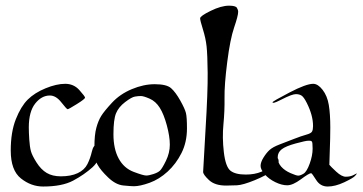

<svg xmlns="http://www.w3.org/2000/svg" viewBox="-20 -662 1303 690"><path d="M342.3 -134.3Q342.3 -87.9 312.5 -61Q282.7 -34.2 242.9 -12.9Q203.1 8.3 134.8 8.3Q91.8 8.3 55.2 -20.8Q18.6 -49.8 18.6 -121.1Q18.6 -187.5 36.9 -233.6Q55.2 -279.8 79.8 -304.2Q104.5 -328.6 143.8 -344.7Q183.1 -360.8 214.4 -360.8Q245.1 -360.8 265.1 -338.4Q285.2 -315.9 285.6 -311.3Q286.1 -306.6 256.3 -288.1Q226.6 -269.5 223.1 -269.5Q219.7 -269.5 200.4 -294.2Q181.2 -318.8 159.2 -318.8Q129.4 -318.8 106.4 -289.8Q83.5 -260.7 83.5 -204.1Q83.5 -186.5 85.2 -160.4Q86.9 -134.3 91.1 -118.9Q95.2 -103.5 111.3 -78.1Q127.4 -52.7 147.9 -40.5Q168.5 -28.3 198.7 -28.3Q234.9 -28.3 259.3 -39.8Q283.7 -51.3 294.2 -72.3Q304.7 -93.3 310.1 -117.2Q315.4 -141.1 330.6 -145.5Q338.9 -147.9 340.6 -144.5Q342.3 -141.1 342.3 -134.3Z M651.9 -200.7Q651.9 -150.9 632.3 -112.1Q612.8 -73.2 582.5 -45.4Q552.2 -17.6 517.6 -5.1Q482.9 7.3 461.4 7.3Q451.2 7.3 423.6 4.6Q396 2 368.7 -24.2Q341.3 -50.3 330.3 -70.6Q319.3 -90.8 319.3 -133.8Q319.3 -177.2 326.2 -202.6Q333 -228 343.8 -245.4Q354.5 -262.7 382.8 -293.2Q411.1 -323.7 453.6 -341.6Q496.1 -359.4 536.1 -359.4Q578.6 -359.4 594.7 -345.2Q610.8 -331.1 627.7 -301Q644.5 -271 648.2 -255.9Q651.9 -240.7 651.9 -200.7ZM590.3 -142.1Q590.3 -171.4 579.6 -211.4Q568.8 -251.5 554.2 -274.7Q539.6 -297.9 517.8 -307.4Q496.1 -316.9 486.3 -316.9Q476.6 -316.9 464.8 -314.9Q453.1 -313 429.7 -295.2Q406.2 -277.3 397 -254.9Q387.7 -232.4 387.7 -179.7Q387.7 -127 406.5 -92.3Q425.3 -57.6 460.2 -44.4Q495.1 -31.2 505.4 -31.2Q515.1 -31.2 531 -36.4Q546.9 -41.5 554.7 -48.6Q562.5 -55.7 576.4 -84.2Q590.3 -112.8 590.3 -142.1Z M981.4 -81.1Q981.4 -65.4 959.5 -48.6Q937.5 -31.7 895.3 -14.4Q853 2.9 831.5 3.9Q810.1 4.9 792.5 4.9Q752 4.9 731 -14.9Q710 -34.7 710 -44.2Q710 -53.7 718.5 -194.1Q727.1 -334.5 726.3 -400.4Q725.6 -466.3 722.4 -495.6Q719.2 -524.9 709.2 -556.6Q699.2 -588.4 699.2 -596.2Q699.2 -604.5 737.1 -623Q774.9 -641.6 803.2 -641.6Q826.7 -641.6 831.3 -634Q835.9 -626.5 835.9 -619.6Q835.9 -605.5 821.5 -563.5Q807.1 -521.5 796.6 -439Q786.1 -356.4 786.9 -310.1Q787.6 -263.7 783 -215.8Q778.3 -168 784.4 -115.5Q790.5 -63 807.9 -48.8Q825.2 -34.7 863.3 -34.7Q895 -34.7 919.2 -44.7Q943.4 -54.7 953.9 -75Q964.4 -95.2 972.9 -95.2Q981.4 -95.2 981.4 -81.1Z M1167 -203.6Q1167 -185.1 1166.5 -163.1L1163.6 -69.8Q1168.5 -63.5 1188.2 -45.2Q1208 -26.9 1222.7 -26.9Q1239.3 -26.9 1251 -33.2Q1262.7 -39.6 1262.7 -38.6Q1262.7 -37.6 1255.9 -29.8Q1249 -22 1216.8 -6.8Q1184.6 8.3 1157.7 8.3Q1130.9 8.3 1116 -15.6Q1101.1 -39.6 1098.1 -39.6Q1090.8 -39.6 1061.5 -17.8Q1032.2 3.9 1012.2 3.9Q992.7 3.9 969.5 -7.3Q946.3 -18.6 931.4 -35.6Q916.5 -52.7 916.5 -65.9Q916.5 -79.1 927 -95.9Q937.5 -112.8 948.7 -123Q960 -133.3 984.1 -142.6Q1008.3 -151.9 1035.9 -162.6Q1063.5 -173.3 1080.6 -178Q1097.7 -182.6 1101.3 -189.2Q1105 -195.8 1105 -209Q1105 -228.5 1099.4 -249Q1093.8 -269.5 1082.8 -291.5Q1071.8 -313.5 1063.5 -318.6Q1055.2 -323.7 1043.5 -323.7Q1036.6 -323.7 1024.4 -319.3Q1012.2 -314.9 985.8 -301.5Q959.5 -288.1 959.5 -294.4Q959.5 -297.9 1019.8 -329.3Q1080.1 -360.8 1105.5 -360.8Q1122.6 -360.8 1139.4 -339.1Q1156.2 -317.4 1161.6 -284.9Q1167 -252.4 1167 -203.6ZM1103.5 -127.9Q1103.5 -150.9 1100.6 -153.6Q1097.7 -156.2 1094.2 -156.2Q1090.8 -156.2 1086.9 -156.2Q1078.6 -156.2 1042.7 -146.5Q1006.8 -136.7 992.4 -125.5Q978 -114.3 978 -96.7Q978 -77.1 990.7 -63Q1003.4 -48.8 1024.2 -39.8Q1044.9 -30.8 1051.8 -30.8Q1059.1 -30.8 1070.8 -37.8Q1082.5 -44.9 1093 -74Q1103.5 -103 1103.5 -127.9Z"/></svg>

Font: Eadui
Style: Medium
Weight: 500
Designer: Peter S. Baker
Version: Version 1.1